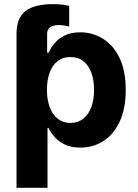

<svg xmlns="http://www.w3.org/2000/svg" viewBox="-20 -710 672 935"><path d="M209.5 -545.4H60.5Q60.5 -622.1 104 -656.2Q147.9 -689.9 239.7 -689.9Q266.1 -689.9 286.6 -687Q309.6 -683.6 316.9 -681.6V-580.6Q315.4 -581.1 308.8 -582.5Q302.2 -584 297.4 -585Q288.1 -586.9 269 -587.9Q239.7 -588.4 224.1 -577.6Q209.5 -566.4 209.5 -545.4ZM211.4 204.6H60.5V-545.4H209.5V-453.6H216.3Q227.5 -477.1 245.6 -499Q263.7 -521.5 294.9 -537.1Q325.2 -552.7 371.6 -552.7Q430.2 -552.7 481.4 -521.5Q532.2 -489.7 562 -428.2Q592.3 -365.2 592.3 -272Q592.3 -180.7 563 -118.2Q534.2 -55.7 483.9 -23.4Q433.6 8.8 371.1 8.8Q326.2 8.8 296.4 -5.9Q265.1 -21 246.1 -42.5Q227.1 -63.5 216.3 -87.4H211.4ZM208.5 -272.9Q208.5 -225.1 222.2 -188Q235.4 -151.9 261.2 -131.8Q287.1 -111.3 323.2 -111.3Q359.4 -111.3 385.7 -132.3Q412.1 -153.3 424.8 -189Q438 -224.6 438 -272.9Q438 -319.8 424.8 -356Q411.6 -391.6 386.2 -412.1Q361.3 -432.1 323.2 -432.1Q285.6 -432.1 261.2 -412.6Q234.9 -392.6 222.2 -357.4Q208.5 -320.3 208.5 -272.9Z"/></svg>

Font: My Font
Style: Bold
Weight: 500
Designer: Rasmus Andersson
Foundry: rsms
Version: Version 0.001